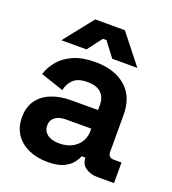

<svg xmlns="http://www.w3.org/2000/svg" viewBox="-131 -799 816 912"><g transform="rotate(20 277.0 -343.0)"><path d="M26 -145Q26 -196 50.5 -230.5Q75 -265 118.5 -282.5Q162 -300 218 -300H354V-328Q354 -363 332 -385.5Q310 -408 262 -408Q215 -408 192 -386.5Q169 -365 162 -331L46 -370Q58 -408 84.5 -439.5Q111 -471 155.5 -490.5Q200 -510 264 -510Q362 -510 419 -461Q476 -412 476 -319V-134Q476 -104 504 -104H544V0H460Q423 0 399 -18Q375 -36 375 -66V-67H356Q352 -55 338 -35.5Q324 -16 294 -1Q264 14 212 14Q159 14 117 -4.5Q75 -23 50.5 -58.5Q26 -94 26 -145ZM354 -196V-206H227Q192 -206 172 -191Q152 -176 152 -149Q152 -122 173 -105Q194 -88 234 -88Q287 -88 320.5 -117.5Q354 -147 354 -196ZM77 -552 194 -700H344L461 -552H334L278 -626H260L204 -552Z"/></g></svg>

Font: Space Grotesk Frontify
Style: Bold
Weight: 700
Designer: Florian Karsten
Version: Version 2.000